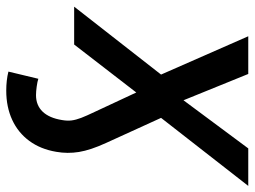

<svg xmlns="http://www.w3.org/2000/svg" viewBox="-136 -468 799 602"><g transform="rotate(90 263.0 -166.5)"><path d="M245.6 212.9Q229.5 212.9 214.4 211.2Q199.2 209.5 186 206.1L208.5 112.3Q216.8 115.2 232.7 117.4Q248.5 119.6 259.8 119.6Q291.5 119.6 311.5 98.9Q331.5 78.1 337.9 38.1Q340.8 21.5 339.1 8.1Q337.4 -5.4 331.1 -22Q324.7 -38.6 312.5 -64L251.5 -194.8L101.1 0H-17.6L195.3 -272.5L75.2 -545.9H193.4L275.9 -342.8L426.8 -545.9H544.4L331.1 -272.5L409.7 -100.1Q432.1 -51.3 438 -15.1Q443.8 21 437.5 56.2Q429.2 105.5 403.3 140.6Q377.4 175.8 337.2 194.3Q296.9 212.9 245.6 212.9Z"/></g></svg>

Font: Inter Medium
Style: Italic
Weight: 500
Italic angle: -9.3988°
Designer: Rasmus Andersson
Foundry: rsms
Version: Version 4.001;git-66647c0bb